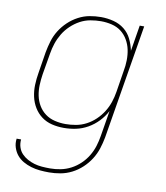

<svg xmlns="http://www.w3.org/2000/svg" viewBox="-84 -598 768 890"><g transform="rotate(10 300.0 -152.5)"><path d="M207 223Q185 223 163.5 221Q142 219 122 213Q102 207 84.5 197Q67 187 54.5 172Q42 157 35.5 137Q29 117 32 95H53Q51 114 56.5 131.5Q62 149 74 161.5Q86 174 101.5 182.5Q117 191 134 196Q151 201 170 202.5Q189 204 208 204Q233 204 258 199Q283 194 306 182Q329 170 348.5 151.5Q368 133 381.5 110.5Q395 88 402.5 64Q410 40 414 15L434 -106Q420 -79 398.5 -56.5Q377 -34 350.5 -19Q324 -4 295.5 2Q267 8 238 8Q209 8 182 1.5Q155 -5 133.5 -21Q112 -37 98 -60Q84 -83 78 -110Q72 -137 73 -165.5Q74 -194 79 -223L95 -323Q100 -350 108 -376.5Q116 -403 131 -427Q146 -451 167 -471Q188 -491 213.5 -504.5Q239 -518 266 -523Q293 -528 320 -528Q350 -528 379 -520.5Q408 -513 430 -495.5Q452 -478 464.5 -452.5Q477 -427 483 -398L503 -520H524L435 18Q430 45 421.5 71.5Q413 98 397.5 122.5Q382 147 360.5 167Q339 187 313.5 200Q288 213 260.5 218Q233 223 207 223ZM243 -11Q267 -11 292 -15.5Q317 -20 340 -32Q363 -44 382.5 -62.5Q402 -81 416 -103.5Q430 -126 438 -150Q446 -174 450 -199L466 -299Q471 -325 471.5 -351Q472 -377 467 -401Q462 -425 449.5 -446.5Q437 -468 418 -482.5Q399 -497 374 -503Q349 -509 323 -509Q299 -509 273.5 -504.5Q248 -500 225 -487.5Q202 -475 182.5 -456.5Q163 -438 149.5 -415.5Q136 -393 128 -369Q120 -345 116 -320L99 -220Q95 -194 94 -168.5Q93 -143 98 -118.5Q103 -94 115.5 -73Q128 -52 147.5 -37.5Q167 -23 192 -17Q217 -11 243 -11Z"/></g></svg>

Font: Iosevka HT Thin Extended
Style: Italic
Weight: 100
Width: 7
Italic angle: -9°
Monospace: yes
Designer: Belleve Invis
Foundry: Belleve Invis
Version: Version 32.3.0; ttfautohint (v1.8.4)